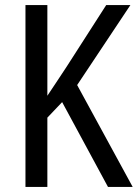

<svg xmlns="http://www.w3.org/2000/svg" viewBox="-20 -734 541 754"><path d="M501 0H404L224 -333L166 -272V0H80V-714H166V-358Q179 -378 198 -406Q217 -434 241 -471L397 -714H492L283 -400Z"/></svg>

Font: Noto Sans Gurmukhi Condensed
Style: Regular
Weight: 400
Width: 3
Designer: Jelle Bosma - Monotype Design Team
Foundry: Monotype Imaging Inc.
Version: Version 2.004; ttfautohint (v1.8.4.7-5d5b)